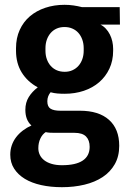

<svg xmlns="http://www.w3.org/2000/svg" viewBox="-20 -568 542 802"><path d="M481 -465.3H399.4Q412.1 -459 422.1 -448.2Q432.1 -437.5 439 -423.8Q445.8 -410.2 449.2 -394.8Q452.6 -379.4 452.6 -364.3V-356Q452.6 -314.5 437 -281.2Q421.4 -248 394.3 -224.6Q367.2 -201.2 330.1 -188.7Q293 -176.3 250.5 -176.3Q233.9 -176.3 219.7 -177.5Q205.6 -178.7 191.4 -182.6Q185.1 -175.3 181.4 -165.8Q177.7 -156.2 177.7 -145Q177.7 -122.1 191.4 -113.8Q205.1 -105.5 231.9 -105.5H313.5Q392.6 -105.5 435.3 -67.4Q478 -29.3 478 41Q478 85 459.5 117.7Q440.9 150.4 408.7 171.6Q376.5 192.9 332.8 203.4Q289.1 213.9 238.8 213.9Q191.4 213.9 151.9 205.1Q112.3 196.3 83.7 179Q55.2 161.6 39.1 136.5Q22.9 111.3 22.9 78.1Q22.9 57.1 29.3 38.8Q35.6 20.5 47.4 5.1Q59.1 -10.3 75.4 -22.7Q91.8 -35.2 111.3 -43.9Q85.9 -66.4 85.9 -109.4Q85.9 -139.6 100.1 -162.6Q114.3 -185.5 137.7 -203.1Q94.7 -226.6 70.8 -265.1Q46.9 -303.7 46.9 -356V-366.7Q46.9 -409.2 62.3 -442.9Q77.6 -476.6 104.7 -499.8Q131.8 -522.9 168.9 -535.4Q206.1 -547.9 249.5 -547.9Q269 -547.9 287.4 -545.2Q305.7 -542.5 322.8 -538.1H480ZM208 -13.2Q197.3 -13.2 188.2 -13.7Q179.2 -14.2 170.9 -16.1Q157.2 -7.3 148.7 10.5Q140.1 28.3 140.1 51.3Q140.1 66.4 146.5 79.3Q152.8 92.3 165.3 101.8Q177.7 111.3 196.3 116.7Q214.8 122.1 238.8 122.1Q296.4 122.1 325.4 102.8Q354.5 83.5 354.5 45.4Q354.5 17.6 339.4 2.2Q324.2 -13.2 291 -13.2ZM169.9 -356Q169.9 -336.4 175.8 -320.3Q181.6 -304.2 192.1 -292.5Q202.6 -280.8 217.3 -274.4Q231.9 -268.1 250.5 -268.1Q268.6 -268.1 283.2 -274.9Q297.9 -281.7 308.1 -293.5Q318.4 -305.2 324 -321.3Q329.6 -337.4 329.6 -356V-366.7Q329.6 -386.2 323.7 -402.6Q317.9 -418.9 307.4 -430.7Q296.9 -442.4 282.2 -448.7Q267.6 -455.1 249.5 -455.1Q231 -455.1 216.3 -448.5Q201.7 -441.9 191.4 -429.9Q181.2 -418 175.5 -401.9Q169.9 -385.7 169.9 -366.7Z"/></svg>

Font: Ufes Sans SemiBold
Style: Regular
Weight: 600
Designer: Ricardo Esteves & Filipe Motta
Foundry: ProDesignUfes - Ricardo Esteves, Filipe Motta (This is a derivative work, based on Roboto family, by Christian Robertson
Version: Version 2.0